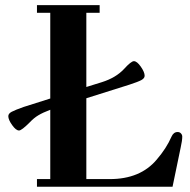

<svg xmlns="http://www.w3.org/2000/svg" viewBox="-20 -713 727 733"><path d="M11.7 -269.5Q11.7 -279.3 24.4 -286.1Q37.1 -293 70.3 -304.7L171.9 -336.9V-664.1H121.1V-693.4H360.4V-664.1H309.6V-380.9L369.1 -399.4Q421.9 -416 453.1 -449.2Q480.5 -479.5 491.2 -479.5Q502.9 -479.5 517.6 -458.5Q532.2 -437.5 532.2 -423.8Q532.2 -414.1 519.5 -407.2Q506.8 -400.4 473.6 -389.6L309.6 -337.9V-29.3H399.4Q515.6 -29.3 578.1 -103.5Q615.2 -146.5 634.8 -191.4Q642.6 -209 658.2 -209Q666 -209 670.9 -203.6Q675.8 -198.2 675.8 -191.4Q675.8 -176.8 669.9 -150.4L638.7 0H121.1V-29.3H171.9V-293.9Q143.6 -283.2 126.5 -272.9Q109.4 -262.7 93.8 -246.1Q62.5 -214.8 52.7 -214.8Q41 -214.8 26.4 -235.4Q11.7 -255.9 11.7 -269.5Z"/></svg>

Font: Monomakh Unicode TT
Style: Medium
Weight: 500
Designer: Alexey Kryukov, Aleksandr Andreev
Version: Version 1.1